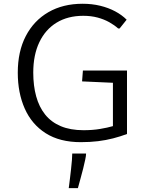

<svg xmlns="http://www.w3.org/2000/svg" viewBox="-20 -740 763 1012"><path d="M405.8 9.3Q294.9 9.3 220.9 -37.8Q147 -85 110.4 -167.7Q73.7 -250.5 73.7 -356.9Q73.7 -468.8 116 -550Q158.2 -631.3 235.1 -675.8Q312 -720.2 415.5 -720.2Q464.8 -720.2 508.1 -709.7Q551.3 -699.2 586.7 -680.4Q622.1 -661.6 647.5 -636.2L610.4 -589.8H603Q583.5 -607.4 556.2 -622.8Q528.8 -638.2 494.4 -647.5Q460 -656.7 418.9 -656.7Q337.4 -656.7 278.3 -620.6Q219.2 -584.5 187.3 -517.3Q155.3 -450.2 155.3 -357.4Q155.3 -288.1 170.7 -232.2Q186 -176.3 218 -136.2Q250 -96.2 300.3 -75Q350.6 -53.7 420.4 -53.7Q467.3 -53.7 507.1 -60.3Q546.9 -66.9 575.2 -75.2V-303.7L412.6 -311L417 -368.2H649.4V-33.7Q613.8 -20.5 576.2 -10.7Q538.6 -1 496.6 4.2Q454.6 9.3 405.8 9.3ZM342.3 251.5Q342.3 251.5 344.2 237.1Q346.2 222.7 348.9 199.7Q351.6 176.8 354.5 151.4Q357.4 126 359.1 104Q360.8 82 360.8 69.3H433.6V71.3Q433.6 80.6 429.2 101.6Q424.8 122.6 418.5 147.9Q412.1 173.3 405.5 197Q398.9 220.7 394.8 236.1Q390.6 251.5 390.6 251.5Z"/></svg>

Font: Comme Light
Style: Regular
Weight: 300
Version: Version 1.000;gftools[0.9.27]